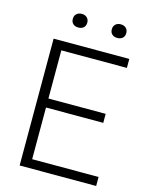

<svg xmlns="http://www.w3.org/2000/svg" viewBox="-133 -999 839 1082"><g transform="rotate(15 286.0 -458.0)"><path d="M89.5 0V-740H531V-687.5H148.5V-406.5H482.5V-354H148.5V-52.5H536V0ZM434.5 -836.5Q415.5 -836.5 404 -847Q392.5 -857.5 392.5 -876Q392.5 -894 404 -905Q415.5 -916 434.5 -916Q454 -916 465.5 -905Q477 -894 477 -876Q477 -857.5 465.5 -847Q454 -836.5 434.5 -836.5ZM207.5 -836.5Q188 -836.5 176.5 -847Q165 -857.5 165 -876Q165 -894 176.5 -905Q188 -916 207.5 -916Q226.5 -916 238 -905Q249.5 -894 249.5 -876Q249.5 -857.5 238 -847Q226.5 -836.5 207.5 -836.5Z"/></g></svg>

Font: Encode Sans Lt
Style: Regular
Weight: 300
Designer: Multiple Designers
Foundry: Impallari Type
Version: Version 3.002; ttfautohint (v1.8.3) -l 8 -r 50 -G 200 -x 14 